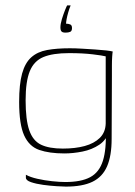

<svg xmlns="http://www.w3.org/2000/svg" viewBox="-20 -581 502 712"><path d="M224 111Q214 111 190 109.5Q166 108 140 104.5Q114 101 95 94.5Q76 88 76 78Q76 76 76 72.5Q76 69 76 67Q92 76 118.5 82Q145 88 173.5 91Q202 94 222 94Q281 94 314.5 76Q348 58 361.5 15.5Q375 -27 372 -98L386 -99Q376 -63 348.5 -44.5Q321 -26 286 -19Q251 -12 219 -12Q163 -12 125.5 -25Q88 -38 69.5 -79Q51 -120 51 -203Q51 -269 62 -308.5Q73 -348 96 -368.5Q119 -389 154.5 -395.5Q190 -402 239 -402Q260 -402 284.5 -400.5Q309 -399 332.5 -397.5Q356 -396 373.5 -394Q391 -392 398 -390Q397 -386 396 -371Q395 -356 395 -337Q395 -318 395 -302L394 -66Q394 -3 377 36Q360 75 323 93Q286 111 224 111ZM213 -30Q259 -30 294 -39.5Q329 -49 350 -69.5Q371 -90 372 -123V-372Q361 -375 324 -379.5Q287 -384 236 -384Q176 -384 141 -369.5Q106 -355 90.5 -317Q75 -279 75 -209Q75 -137 88.5 -98Q102 -59 132 -44.5Q162 -30 213 -30ZM223 -460Q217 -460 212.5 -461.5Q208 -463 206 -467.5Q204 -472 204 -479Q204 -492 209.5 -510Q215 -528 221 -543Q227 -558 229 -561H242Q237 -549 233 -535Q229 -521 227 -510Q225 -499 225 -493Q226 -493 226.5 -493Q227 -493 228 -493Q233 -493 240 -490.5Q247 -488 247 -477Q247 -466 240.5 -463Q234 -460 223 -460Z"/></svg>

Font: Genos Thin
Style: Regular
Weight: 100
Designer: Robert E. Leuschke
Foundry: Robert E. Leuschke
Version: Version 1.010